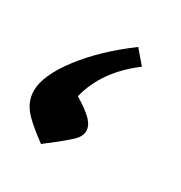

<svg xmlns="http://www.w3.org/2000/svg" viewBox="-84 -304 394 417"><g transform="rotate(30 113.0 -95.0)"><path d="M148.9 -239.3 177.2 -206.1Q106.4 -152.8 88.9 -81.1Q118.7 -63 130.6 -50.3Q142.6 -37.6 142.6 -24.4Q142.6 -14.6 135.3 -4.9Q126.5 6.8 71.3 48.8Q27.3 16.6 13.7 -2.4Q0 -21.5 0 -44.4Q0 -82 40.5 -135.5Q81.1 -189 148.9 -239.3Z"/></g></svg>

Font: ALMAS
Style: Bold
Weight: 700
Designer: ALMAS Font/ by Husham Jawad Kadhim, derived from the Bainsely font by/ Paul James MIller
Foundry: High-Logic / Made with FontCreator
Version: Version 1.411;September 19, 2021;FontCreator 14.0.0.2814 32-